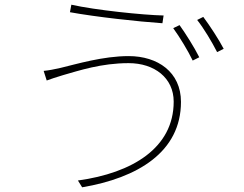

<svg xmlns="http://www.w3.org/2000/svg" viewBox="-20 -777 1040 818"><path d="M745 -670 718 -657C745 -620 782 -559 801 -519L829 -533C807 -577 770 -635 745 -670ZM846 -705 820 -692C849 -655 882 -600 905 -555L933 -569C913 -608 873 -669 846 -705ZM720 -344C720 -147 544 -40 312 -8L330 21C566 -19 751 -129 751 -343C751 -470 652 -538 528 -538C419 -538 306 -504 239 -488C213 -482 188 -477 166 -475L179 -434C199 -441 218 -448 249 -457C316 -476 411 -508 528 -508C638 -508 720 -445 720 -344ZM284 -757 278 -725C387 -705 569 -685 672 -678L677 -711C589 -713 386 -734 284 -757Z"/></svg>

Font: Noto Sans T Chinese Thin
Style: Regular
Weight: 100
Designer: Ryoko NISHIZUKA (kana & ideographs); Paul D. Hunt (Latin, Greek & Cyrillic); Wenlong ZHANG (bopomofo); Sandoll Communica
Foundry: Adobe Systems Incorporated
Version: Version 1.000;PS 1;hotconv 1.0.78;makeotf.lib2.5.61930